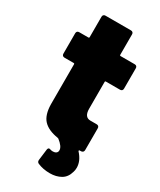

<svg xmlns="http://www.w3.org/2000/svg" viewBox="-210 -730 817 979"><g transform="rotate(30 198.5 -241.0)"><path d="M359 -370H276Q271 -370 271 -365V-208Q271 -158 307 -158H344Q351 -158 355 -154Q359 -150 359 -143V-15Q359 -1 345 1H336Q333 1 332 3.5Q331 6 333 8Q367 45 367 85Q367 100 363 111Q353 147 325.5 162.5Q298 178 262 178Q221 178 189 164Q178 159 180 145L188 81Q190 70 198 70L206 72Q211 74 220 74Q231 74 238.5 68.5Q246 63 246 52Q246 30 211 3Q207 1 205 1Q148 -8 120 -37.5Q92 -67 91 -130V-365Q91 -370 86 -370H32Q25 -370 21 -374Q17 -378 17 -385V-505Q17 -512 21 -516Q25 -520 32 -520H86Q91 -520 91 -525V-645Q91 -652 95 -656Q99 -660 106 -660H256Q263 -660 267 -656Q271 -652 271 -645V-525Q271 -520 276 -520H359Q366 -520 370 -516Q374 -512 374 -505V-385Q374 -378 370 -374Q366 -370 359 -370Z"/></g></svg>

Font: Barlow Black
Style: Regular
Weight: 900
Designer: Jeremy Tribby
Foundry: Tribby Type
Version: Version 1.422